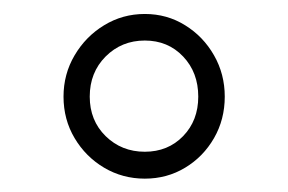

<svg xmlns="http://www.w3.org/2000/svg" viewBox="-20 -741 419 279"><path d="M190.4 -481.4Q158.2 -481.4 131.3 -497.3Q104.5 -513.2 88.4 -540.3Q72.3 -567.4 72.3 -600.6Q72.3 -633.3 88.4 -660.6Q104.5 -688 131.3 -704.3Q158.2 -720.7 190.4 -720.7Q222.7 -720.7 249 -704.3Q275.4 -688 291 -660.6Q306.6 -633.3 306.6 -600.6Q306.6 -567.4 291 -540.3Q275.4 -513.2 249 -497.3Q222.7 -481.4 190.4 -481.4ZM190.4 -520.5Q224.1 -520.5 246.1 -543.2Q268.1 -565.9 268.1 -600.6Q268.1 -635.7 246.1 -658.9Q224.1 -682.1 190.4 -682.1Q156.7 -682.1 133.5 -658.9Q110.4 -635.7 110.4 -600.6Q110.4 -565.9 133.5 -543.2Q156.7 -520.5 190.4 -520.5Z"/></svg>

Font: Heebo ExtraLight
Style: Regular
Weight: 250
Designer: Oded Ezer
Foundry: Ezer Type House
Version: Version 3.100